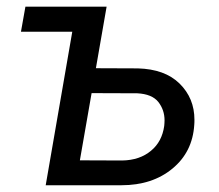

<svg xmlns="http://www.w3.org/2000/svg" viewBox="-20 -548 647 568"><path d="M42 -454.1H193.8L115.2 0H339.4C400.4 0 450.7 -16.6 490.2 -49.3C529.8 -82 551.3 -125 554.7 -178.7C555.2 -184.1 555.2 -189 555.2 -193.8C555.2 -236.3 540.5 -272 511.2 -300.8C481.9 -329.6 440.9 -344.2 387.7 -345.7L263.7 -346.2L295.4 -528.3H55.2ZM386.2 -272C415 -270.5 435.5 -262.2 448.2 -246.6C460.4 -231 466.8 -212.9 466.8 -191.9C466.8 -186.5 466.3 -181.2 465.8 -175.3C461.4 -144.5 448.7 -120.1 426.8 -102.1C404.8 -83.5 376 -73.7 341.3 -73.2L216.3 -73.7L251 -272.5Z"/></svg>

Font: Roboto
Style: Italic
Weight: 400
Italic angle: -12°
Designer: Google
Version: Version 2.137; 2017